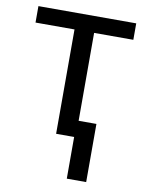

<svg xmlns="http://www.w3.org/2000/svg" viewBox="-82 -595 639 839"><g transform="rotate(10 237.5 -175.5)"><path d="M454 -536V-463H280V-73H359V185H273V0H193V-463H20V-536Z"/></g></svg>

Font: Go Noto Kurrent-Regular
Style: Regular
Weight: 400
Designer: Monotype Design Team
Foundry: Monotype Imaging Inc.
Version: Version 2.012; ttfautohint (v1.8.4.7-5d5b)